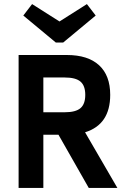

<svg xmlns="http://www.w3.org/2000/svg" viewBox="-20 -919 620 939"><path d="M71 0V-650H307Q410 -650 464.5 -600Q519 -550 519 -455Q519 -310 396 -272L554 0H414L266 -260H192V0ZM192 -370H297Q350 -370 373.5 -390Q397 -410 397 -455Q397 -500 373.5 -520Q350 -540 297 -540H192ZM253 -711 94 -843 137 -899 271 -814 405 -899 448 -843 289 -711Z"/></svg>

Font: Sometype Mono
Style: Bold
Weight: 700
Monospace: yes
Designer: Ryoichi Tsunekawa
Foundry: Dharma Type
Version: Version 1.000; ttfautohint (v1.8.3)